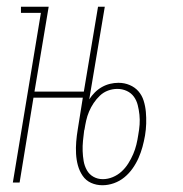

<svg xmlns="http://www.w3.org/2000/svg" viewBox="-20 -540 540 568"><path d="M283 8Q265 8 249.5 1Q234 -6 224.5 -20Q215 -34 210.5 -50.5Q206 -67 205 -85Q204 -103 205.5 -121Q207 -139 210 -157L225 -251H79L38 0H18L101 -502H42V-520H124L82 -269H228L270 -520H290L244 -246Q251 -257 260.5 -266.5Q270 -276 281.5 -282.5Q293 -289 305.5 -292Q318 -295 330 -295H331Q348 -295 363.5 -288.5Q379 -282 389.5 -270Q400 -258 405 -242Q410 -226 411.5 -209Q413 -192 412.5 -174.5Q412 -157 409 -139Q406 -122 401.5 -105.5Q397 -89 390 -73Q383 -57 372.5 -42Q362 -27 348 -15.5Q334 -4 317 2Q300 8 283 8ZM284 -10Q299 -10 313.5 -16Q328 -22 339.5 -32.5Q351 -43 359.5 -56.5Q368 -70 374 -84Q380 -98 383.5 -112.5Q387 -127 389 -141Q392 -157 393 -171.5Q394 -186 392.5 -200.5Q391 -215 387.5 -229Q384 -243 376 -254Q368 -265 355 -271Q342 -277 327 -277Q313 -277 299.5 -272Q286 -267 275.5 -257Q265 -247 257 -235Q249 -223 243.5 -210Q238 -197 235 -183.5Q232 -170 230 -157L229 -154Q227 -139 225.5 -123.5Q224 -108 224.5 -93Q225 -78 227.5 -63.5Q230 -49 237 -36.5Q244 -24 256.5 -17Q269 -10 284 -10Z"/></svg>

Font: Iosevka Curly Slab Thin
Style: Italic
Weight: 100
Italic angle: -9°
Monospace: yes
Designer: Belleve Invis
Foundry: Belleve Invis
Version: Version 22.1.2; ttfautohint (v1.8.4)